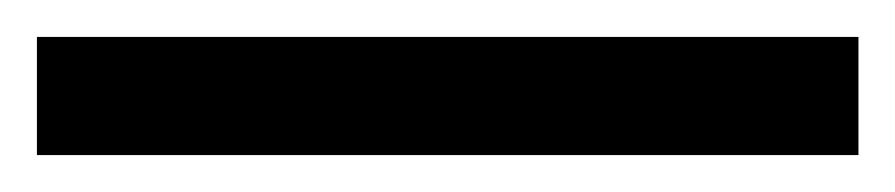

<svg xmlns="http://www.w3.org/2000/svg" viewBox="-22 67 485 104"><path d="M443 151H-2V87H443Z"/></svg>

Font: Noto Sans Khmer SemiCondensed
Style: Regular
Weight: 400
Width: 4
Designer: Danh Hong and the Monotype Design Team
Foundry: Monotype Imaging Inc.
Version: Version 2.004